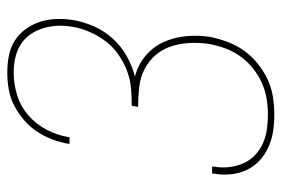

<svg xmlns="http://www.w3.org/2000/svg" viewBox="-146 -638 791 540"><g transform="rotate(-90 250.0 -367.5)"><path d="M198 8Q174 8 151 4.5Q128 1 107 -8.5Q86 -18 69.5 -33Q53 -48 43 -68.5Q33 -89 30.5 -113Q28 -137 32 -161L33 -167H52V-162Q48 -140 50.5 -119Q53 -98 61 -79.5Q69 -61 83.5 -47Q98 -33 116.5 -24.5Q135 -16 156 -13Q177 -10 198 -10Q221 -10 244.5 -14Q268 -18 289.5 -28Q311 -38 330 -53.5Q349 -69 363 -89Q377 -109 385 -131.5Q393 -154 397 -176Q401 -204 399.5 -231Q398 -258 390 -282.5Q382 -307 365 -326.5Q348 -346 325 -357.5Q302 -369 275 -372Q248 -375 220 -375L223 -393Q248 -393 272 -395Q296 -397 320.5 -406Q345 -415 367 -430.5Q389 -446 404.5 -466.5Q420 -487 430.5 -511Q441 -535 445 -559Q449 -581 448 -602Q447 -623 441 -642.5Q435 -662 423.5 -678.5Q412 -695 395 -705.5Q378 -716 358 -720.5Q338 -725 316 -725Q285 -725 253.5 -715.5Q222 -706 196.5 -684Q171 -662 155.5 -632Q140 -602 135 -571V-568H116V-571Q120 -594 128.5 -616.5Q137 -639 150.5 -659.5Q164 -680 183.5 -696.5Q203 -713 224.5 -724Q246 -735 269.5 -739Q293 -743 316 -743Q341 -743 364 -738.5Q387 -734 406 -722Q425 -710 438.5 -691.5Q452 -673 459 -651.5Q466 -630 467 -606Q468 -582 464 -557Q459 -528 446.5 -499.5Q434 -471 412.5 -447Q391 -423 362.5 -407Q334 -391 305 -384Q337 -376 362.5 -355Q388 -334 401.5 -305Q415 -276 418.5 -242Q422 -208 417 -174Q412 -149 403 -124.5Q394 -100 379 -78.5Q364 -57 342.5 -39.5Q321 -22 297.5 -11Q274 0 248.5 4Q223 8 198 8Z"/></g></svg>

Font: Iosevka Curly Thin
Style: Italic
Weight: 100
Italic angle: -9°
Monospace: yes
Designer: Belleve Invis
Foundry: Belleve Invis
Version: Version 22.1.2; ttfautohint (v1.8.4)